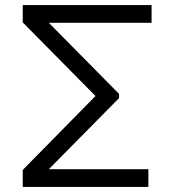

<svg xmlns="http://www.w3.org/2000/svg" viewBox="-20 -740 690 760"><path d="M70 0V-67.3L358 -360L70 -651.3V-720H580V-649.7H173.3L451.3 -368.3V-351.7L173.3 -70.3H567.3V0Z"/></svg>

Font: Manrope
Style: Regular
Weight: 400
Designer: Mikhail Sharanda
Foundry: Mikhail Sharanda
Version: Version 4.503